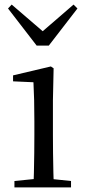

<svg xmlns="http://www.w3.org/2000/svg" viewBox="-20 -818 372 838"><path d="M43 0V-28L153 -39H184L290 -28V0ZM126 0Q127 -24 128 -65Q129 -106 129.5 -150.5Q130 -195 130 -229V-289Q130 -340 129 -381Q128 -422 126 -459L37 -463V-489L202 -528L214 -520L211 -380V-229Q211 -195 211.5 -150.5Q212 -106 213 -65Q214 -24 215 0ZM31 -798 194 -658H139L301 -798L318 -781L193 -619H140L15 -781Z"/></svg>

Font: Noto Serif TC
Style: Regular
Weight: 400
Designer: Ryoko NISHIZUKA  (kana & ideographs); Frank Grießhammer (Latin, Greek & Cyrillic); Wenlong ZHANG  (bopomofo); Sandoll Co
Foundry: Adobe
Version: Version 2.003-H1;hotconv 1.1.1;makeotfexe 2.6.0